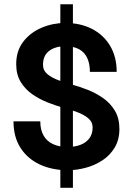

<svg xmlns="http://www.w3.org/2000/svg" viewBox="-20 -792 626 905"><path d="M43.6 -220Q43.6 -146.6 76.7 -95Q109.9 -43.5 167.7 -16.6Q225.6 10.3 299.3 10.3Q341.2 10.3 384 -1.2Q426.9 -12.6 463 -36.4Q499 -60.2 520.9 -96.9Q542.8 -133.7 542.8 -184.3Q542.8 -234.3 521.8 -269.7Q500.7 -305.1 466.9 -329Q433 -353 393.7 -368.5Q354.5 -383.9 317.7 -393.9Q288 -402.5 256.5 -413.6Q225.1 -424.7 203.9 -442.2Q182.7 -459.7 182.7 -486.6Q182.7 -530.5 212 -552.3Q241.3 -574.1 287.5 -574.1Q327 -574.1 352.8 -559.9Q378.5 -545.8 391.1 -518.8Q403.7 -491.8 403.7 -453.4H530Q530 -524 499.1 -575.9Q468.3 -627.7 413.6 -655.8Q358.9 -683.8 287.5 -683.8Q229.5 -683.8 176.4 -661.4Q123.3 -639 89.8 -595.7Q56.4 -552.4 56.4 -489.5Q56.4 -440.8 77.3 -406.2Q98.3 -371.6 132 -348Q165.6 -324.5 204.7 -309.1Q243.7 -293.7 280.3 -283.7Q310.4 -275.5 341.9 -264.2Q373.4 -252.8 395 -235.4Q416.5 -218 416.5 -190.9Q416.5 -159.8 400.8 -139.4Q385.1 -119 358.6 -109.1Q332 -99.2 299.3 -99.2Q258.3 -99.2 229.4 -112.9Q200.4 -126.5 185.2 -153.4Q169.9 -180.3 169.9 -220ZM264.4 -771.9V93.1H323.7V-771.9Z"/></svg>

Font: Estedad-VF-FD Black
Style: Regular
Weight: 900
Designer: Amin Abedi
Version: Version 4.000